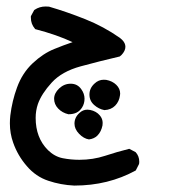

<svg xmlns="http://www.w3.org/2000/svg" viewBox="-20 -226 540 589"><path d="M10.3 152.3Q10.3 140.1 11.7 127.9Q17.1 83.5 32.2 42.5Q48.3 -2 80.3 -32Q112.3 -62 146.5 -75.7Q173.8 -86.9 202.6 -96.7Q155.3 -119.1 87.9 -136.7L86.9 -138.2Q74.7 -152.3 74.7 -171.9Q74.7 -173.3 74.7 -176.3L85 -195.3L85.9 -195.8Q101.1 -206.1 120.1 -206.1Q127.4 -206.1 130.4 -205.6Q185.5 -189.5 241.9 -167Q298.3 -144.5 347.7 -109.9Q351.1 -107.4 354.5 -104Q364.7 -93.8 364.7 -82.5Q364.7 -69.8 352.5 -57.1L347.2 -52.7Q286.6 -38.6 227.5 -22.5Q169.9 -6.8 138.7 27.3Q107.4 61.5 96.2 93.3Q89.4 113.3 89.4 135.7Q89.4 196.8 127 234.4Q147.5 254.4 172.4 259.3Q197.3 264.2 223.6 264.2Q265.1 264.2 302.2 252Q339.4 239.7 376.5 230.5L396 240.7Q407.2 252.9 407.2 270Q407.2 275.9 406.2 277.8L396.5 296.9Q312 343.3 208 343.3H207.5Q166 341.3 128.4 328.6Q89.8 315.9 62 283.2Q34.2 251 20.5 211.9Q10.3 183.6 10.3 152.3ZM208.5 153.3Q208.5 134.3 223.6 120.6Q234.4 110.4 248 110.4Q252.4 110.4 256.8 111.3Q275.4 115.2 286.1 127.9Q294.9 138.2 294.9 150.9Q294.9 154.8 294.4 158.7Q290.5 178.2 278.8 189.9Q269 199.7 252.9 201.7Q236.8 199.2 222.7 184.6Q208.5 169.9 208.5 153.3ZM196.8 30.8Q217.8 30.8 229.5 47.9Q239.3 61.5 239.3 76.7Q239.3 91.8 231.9 103.5Q219.2 124.5 190.4 124.5H189.9Q170.9 120.1 158.4 106.9Q146 93.8 146 76.9Q146 60.1 161.4 45.4Q176.8 30.8 196.8 30.8ZM270 30.3Q282.2 18.6 298.3 18.6Q301.8 18.6 305.7 19Q324.7 22.5 336.7 34.2Q348.6 45.9 348.6 61Q348.6 64 348.1 66.4Q345.7 85.4 333.3 98.1Q320.8 110.8 300.3 111.8Q282.7 108.4 269 96.2Q254.4 83.5 254.4 64Q254.4 44.4 270 30.3Z"/></svg>

Font: Bakudai
Style: Medium
Weight: 500
Version: Version 1.48